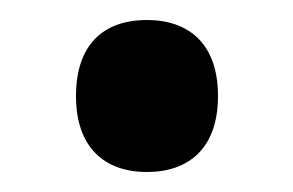

<svg xmlns="http://www.w3.org/2000/svg" viewBox="-20 -161 293 192"><path d="M56 -65C56 -14 84 11 127 11C169 11 198 -13 198 -65C198 -117 169 -141 127 -141C83 -141 56 -116 56 -65Z"/></svg>

Font: Noto Sans Ethiopic Cond SemBd
Style: Regular
Weight: 600
Width: 3
Designer: Monotype Design Team
Foundry: Monotype Imaging Inc.
Version: Version 2.102